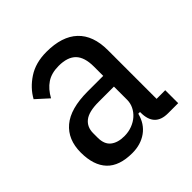

<svg xmlns="http://www.w3.org/2000/svg" viewBox="-148 -652 786 786"><g transform="rotate(-45 244.5 -259.0)"><path d="M403 0Q326 0 326 -81V-85H316Q304 -38 269 -13Q234 12 185 12Q110 12 73.5 -26.5Q37 -65 37 -139Q37 -214 85.5 -255Q134 -296 234 -296H324V-350Q324 -404 299.5 -429Q275 -454 224 -454Q182 -454 154.5 -435.5Q127 -417 108 -382L55 -430Q78 -472 122 -501Q166 -530 229 -530Q319 -530 365.5 -486Q412 -442 412 -357V-75H462V0ZM211 -60Q235 -60 256 -68Q277 -76 292 -89.5Q307 -103 315.5 -120.5Q324 -138 324 -158V-234H235Q179 -234 154 -214.5Q129 -195 129 -159V-133Q129 -95 151 -77.5Q173 -60 211 -60Z"/></g></svg>

Font: IBM Plex Sans Condensed Text
Style: Regular
Weight: 450
Width: 3
Designer: Mike Abbink, Paul van der Laan, Pieter van Rosmalen
Foundry: Bold Monday
Version: Version 1.1